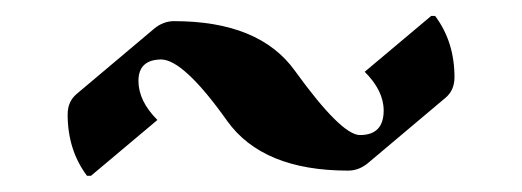

<svg xmlns="http://www.w3.org/2000/svg" viewBox="-20 -487 644 237"><path d="M517.1 -467.3Q541 -435.5 541 -391.6Q541 -375.5 529.8 -366.2L434.1 -285.6Q422.9 -276.4 409.7 -276.4Q304.2 -276.4 260.3 -337.9Q206.5 -413.6 178.7 -413.6Q150.9 -413.1 150.9 -387.2Q150.9 -362.3 174.3 -338.9L92.3 -270H87.4Q63.5 -301.8 63.5 -345.7Q63.5 -361.8 74.7 -371.1L170.4 -451.7Q181.6 -460.9 194.8 -460.9Q300.3 -460.9 344.2 -399.4Q401.4 -320.3 424.3 -320.3Q453.6 -320.3 453.6 -350.6Q453.6 -375 430.2 -398.4L512.2 -467.3Z"/></svg>

Font: Gothica
Style: Book
Weight: 400
Designer: Wojciech Kalinowski "wmk69" (wmk69@o2.pl)
Foundry: Wojciech Kalinowski "wmk69" (wmk69@o2.pl)
Version: Version 2.1.0; 2021-05-14